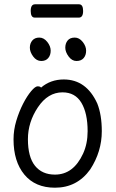

<svg xmlns="http://www.w3.org/2000/svg" viewBox="-20 -856 540 894"><path d="M236 18Q144 18 93.5 -43Q43 -104 43 -207Q43 -251 56 -294Q69 -337 87.5 -373Q106 -409 125 -431.5Q144 -454 155 -454Q168 -454 171 -448Q215 -486 277 -486Q382 -486 433 -374Q454 -321 454 -245Q454 -150 400 -67Q339 18 236 18ZM236 -43Q322 -43 367 -141Q388 -187 388 -245Q388 -329 359 -377.5Q330 -426 271 -426Q203 -426 156.5 -356.5Q110 -287 110 -208Q110 -125 143 -84Q176 -43 236 -43ZM172 -572Q150 -572 134.5 -593Q119 -614 119 -634Q119 -654 130.5 -667.5Q142 -681 163 -681Q184 -681 200 -661Q216 -641 216 -620Q216 -599 204.5 -585.5Q193 -572 172 -572ZM336 -572Q315 -572 299.5 -593Q284 -614 284 -634Q284 -654 295 -667.5Q306 -681 328 -681Q349 -681 365 -661Q381 -641 381 -620Q381 -599 369.5 -585.5Q358 -572 336 -572ZM142 -774Q123 -774 123 -805Q123 -836 143 -836H348Q367 -836 367 -805Q367 -774 347 -774Z"/></svg>

Font: LXGW WenKai Mono TC
Style: Regular
Weight: 400
Designer: LXGW / Fontworks Inc.
Foundry: LXGW / Fontworks Inc.
Version: Version 1.330